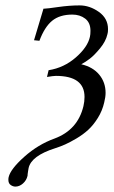

<svg xmlns="http://www.w3.org/2000/svg" viewBox="-20 -462 423 711"><path d="M37 229Q28 229 19.5 223Q11 217 11 204Q11 198 12 194Q19 164 70 118.5Q121 73 182 51Q268 19 289 -69Q293 -86 293 -103Q293 -181 187 -181Q178 -181 154 -177L160 -202Q217 -211 261 -249.5Q305 -288 313 -326Q315 -334 315 -348Q315 -378 295.5 -393Q276 -408 248 -408Q201 -408 173 -385Q145 -362 126 -311L106 -313L141 -430H145Q154 -430 195.5 -436Q237 -442 275 -442Q312 -442 346 -418Q380 -394 380 -354Q380 -342 378 -336Q372 -309 350.5 -283Q329 -257 312.5 -244.5Q296 -232 281 -224Q324 -214 347.5 -185.5Q371 -157 371 -118Q371 -103 366 -83Q359 -52 342.5 -25.5Q326 1 307 18.5Q288 36 263.5 50.5Q239 65 221 73Q203 81 184 87Q96 115 86 160Q85 166 84 171.5Q83 177 82.5 182Q82 187 82 189Q78 206 65 217.5Q52 229 37 229Z"/></svg>

Font: Linux Libertine O
Style: Italic
Weight: 400
Italic angle: -12°
Designer: Philipp H. Poll
Foundry: Philipp H. Poll
Version: Version 5.1.6